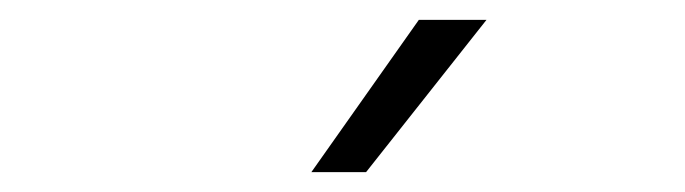

<svg xmlns="http://www.w3.org/2000/svg" viewBox="-20 -829 689 193"><path d="M401 -809H469L348 -656H293Z"/></svg>

Font: Biryani UltraLight
Style: Regular
Weight: 250
Designer: Dan Reynolds and Mathieu Réguer
Foundry: Dan Reynolds and Mathieu Réguer
Version: Version 1.003; ttfautohint (v1.1) -l 5 -r 5 -G 72 -x 0 -D la